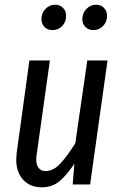

<svg xmlns="http://www.w3.org/2000/svg" viewBox="-20 -784 512 816"><path d="M49 -106Q49 -115 51 -135L105 -527H192L136 -128Q134 -114 134 -107Q134 -83 144.5 -70Q155 -57 173 -57Q208 -57 238 -90.5Q268 -124 300 -175L351 -527H437L363 0H289L296 -88Q263 -39 232.5 -13.5Q202 12 157 12Q108 12 78.5 -20Q49 -52 49 -106ZM156 -703Q156 -729 173.5 -746.5Q191 -764 214 -764Q235 -764 248 -750.5Q261 -737 261 -717Q261 -690 244 -673Q227 -656 203 -656Q182 -656 169 -669.5Q156 -683 156 -703ZM330 -703Q330 -729 347.5 -746.5Q365 -764 388 -764Q409 -764 422 -750.5Q435 -737 435 -717Q435 -691 418 -673.5Q401 -656 377 -656Q356 -656 343 -669.5Q330 -683 330 -703Z"/></svg>

Font: Fira Sans Extra Condensed
Style: Italic
Weight: 400
Width: 3
Italic angle: -8°
Designer: Carrois Corporate & Edenspiekermann AG
Foundry: Carrois Corporate GbR & Edenspiekermann AG
Version: Version 4.203